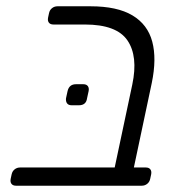

<svg xmlns="http://www.w3.org/2000/svg" viewBox="-20 -591 572 611"><path d="M31 0Q21 0 16.5 -6Q12 -12 14 -22L17 -36Q19 -46 26.5 -52Q34 -58 44 -58H345L401 -322Q420 -412 385.5 -462.5Q351 -513 250 -513H150Q140 -513 135.5 -519Q131 -525 133 -535L136 -549Q138 -559 145.5 -565Q153 -571 163 -571H268Q353 -571 401.5 -542Q450 -513 464.5 -458.5Q479 -404 463 -327L406 -58H444Q454 -58 458.5 -52Q463 -46 461 -36L458 -22Q456 -12 448.5 -6Q441 0 431 0ZM208 -256Q198 -256 193.5 -262Q189 -268 190 -278L195 -301Q200 -323 222 -323H245Q255 -323 259.5 -317Q264 -311 262 -301L257 -278Q254 -256 231 -256Z"/></svg>

Font: Rubik Light
Style: Italic
Weight: 300
Italic angle: -12°
Designer: Hubert and Fischer
Foundry: Hubert and Fischer
Version: Version 2.300;gftools[0.9.30]